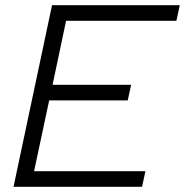

<svg xmlns="http://www.w3.org/2000/svg" viewBox="-20 -718 711 738"><path d="M32 0 180 -698H671L658 -638H234L182 -392H484L471 -332H169L111 -60H539L526 0Z"/></svg>

Font: Azeret Mono Thin ExtraLight
Style: Italic
Weight: 250
Italic angle: -12°
Version: Version 1.002